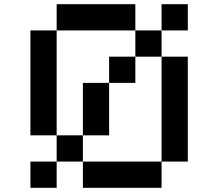

<svg xmlns="http://www.w3.org/2000/svg" viewBox="-20 -895 1040 915"><path d="M395 -250V-247.5ZM395 -247.5V-240ZM250 -875H625V-750H250ZM625 -750H750V-625H625ZM750 -750V-875H875V-750ZM750 -625H875V-125H750ZM750 -125V0H375V-125ZM375 -125H250V-250H375ZM250 -125V0H125V-125ZM250 -250H125V-750H250ZM375 -250V-500H500V-250ZM500 -500V-625H625V-500Z"/></svg>

Font: Dogica
Style: Regular
Weight: 400
Monospace: yes
Designer: Roberto Mocci
Version: Version 001.012